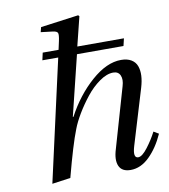

<svg xmlns="http://www.w3.org/2000/svg" viewBox="-84 -814 791 897"><g transform="rotate(-10 311.5 -365.0)"><path d="M91.8 12.2 221.2 -564H146L153.8 -599.1H229L237.8 -639.2Q244.1 -668.5 240.5 -677Q236.8 -685.5 217.8 -688L161.1 -694.8L167 -717.8L347.2 -742.2L352.1 -736.8L317.9 -599.1H539.1L530.8 -564H310.1L240.2 -278.8H243.2Q293.5 -373.5 366.5 -437.7Q439.5 -502 507.8 -502Q537.1 -502 556.2 -490.5Q575.2 -479 582.5 -459Q589.8 -439 588.6 -413.3Q587.4 -387.7 578.1 -356.9L499 -95.2Q482.4 -40 508.8 -40Q527.3 -40 554 -75Q580.6 -109.9 599.1 -146L623 -131.8Q594.7 -68.8 553.5 -28.3Q512.2 12.2 463.9 12.2Q422.4 12.2 409.4 -17.3Q396.5 -46.9 412.1 -96.2L494.1 -379.9Q503.4 -410.6 494.6 -430.4Q485.8 -450.2 461.9 -450.2Q431.2 -450.2 396.2 -425.5Q361.3 -400.9 332.3 -364.3Q303.2 -327.6 280.5 -289.6Q257.8 -251.5 246.1 -220.2Q219.2 -152.3 179.2 0Z"/></g></svg>

Font: Linguistics Pro
Style: Italic
Weight: 400
Italic angle: -12°
Designer: Stefan Peev, Context Ltd
Foundry: Stefan Peev, Context Ltd
Version: Version 001.000